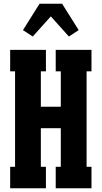

<svg xmlns="http://www.w3.org/2000/svg" viewBox="-20 -1000 540 1020"><path d="M34 0V-114H60V-621H34V-735H224V-621H197V-433H303V-621H276V-735H466V-621H440V-114H466V0H276V-114H303V-319H197V-114H224V0ZM154 -806 102 -840 190 -980H310L398 -840L346 -806L250 -913Z"/></svg>

Font: Iosevka Curly Slab Heavy
Style: Regular
Weight: 900
Monospace: yes
Designer: Belleve Invis
Foundry: Belleve Invis
Version: Version 22.1.2; ttfautohint (v1.8.4)